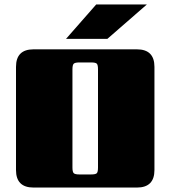

<svg xmlns="http://www.w3.org/2000/svg" viewBox="-20 -844 768 864"><path d="M277 -669 413 -824H641L463 -669ZM675 -543V-79Q675 0 596 0H131Q52 0 52 -79V-543Q52 -622 131 -622H596Q675 -622 675 -543ZM421 -90V-532Q421 -552 415.5 -557.5Q410 -563 390 -563H337Q318 -563 312 -557.5Q306 -552 306 -532V-90Q306 -70 312 -64.5Q318 -59 337 -59H390Q410 -59 415.5 -64.5Q421 -70 421 -90Z"/></svg>

Font: Sarpanch Black
Style: Regular
Weight: 900
Designer: Manushi Parikh (Devanagari and Latin), Jyotish Sonowal (Devanagari)
Foundry: Indian Type Foundry
Version: Version 2.004;PS 1.0;hotconv 1.0.78;makeotf.lib2.5.61930; tt